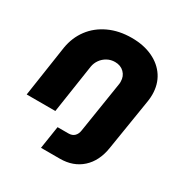

<svg xmlns="http://www.w3.org/2000/svg" viewBox="-168 -662 958 998"><g transform="rotate(30 310.5 -162.5)"><path d="M215 203 236 67H301Q324 67 337 54Q350 41 353 19L401 -286Q402 -290 402 -294Q402 -298 402 -302Q402 -334 381 -355Q360 -376 326 -376Q301 -376 280 -364.5Q259 -353 245.5 -334Q232 -315 228 -292L184 0H12L58 -308Q69 -373 106 -422.5Q143 -472 203 -500Q263 -528 339 -528Q411 -528 465 -502.5Q519 -477 548.5 -431.5Q578 -386 578 -325Q578 -306 575 -286L525 25Q512 109 460 156Q408 203 328 203Z"/></g></svg>

Font: MuseoModerno Thin ExtraBold
Style: Italic
Weight: 800
Italic angle: -9°
Version: Version 1.003